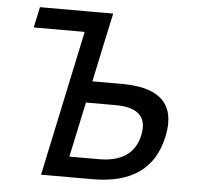

<svg xmlns="http://www.w3.org/2000/svg" viewBox="-50 -727 800 778"><g transform="rotate(5 350.0 -338.0)"><path d="M361.3 -591.8H63.5L81.5 -675.8H379.4ZM355 0H145L288.6 -675.8H378.9L319.3 -395H439Q640.1 -395 640.1 -252.9Q640.1 -227.5 633.8 -197.8Q591.8 0 355 0ZM372.6 -83Q511.7 -83 535.6 -194.8Q539.1 -211.4 539.1 -225.6Q539.1 -307.1 420.4 -307.1H300.8L252.9 -83Z"/></g></svg>

Font: Cadman
Style: Italic
Weight: 400
Italic angle: -12°
Designer: Paul James MIller
Foundry: High-Logic / Made with FontCreator
Version: Version 2.114;March 28, 2021;FontCreator 13.0.0.2683 64-bit